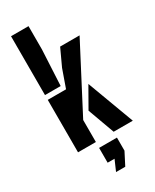

<svg xmlns="http://www.w3.org/2000/svg" viewBox="-253 -865 928 1146"><g transform="rotate(-30 211.0 -292.0)"><path d="M44.5 0V-361.5H170.5L214 -484.5L267.5 -600H401.5L167.5 -151.5V0ZM44.5 -394.5V-800H165V-639.5L152.5 -394.5ZM223 -184 302 -322.5 422 0H290ZM182 215.5 214 142H166.5V40H289.5V130L245.5 215.5Z"/></g></svg>

Font: Big Shoulders Stencil Display Thin ExtraBold
Style: Regular
Weight: 800
Version: Version 2.001